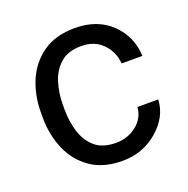

<svg xmlns="http://www.w3.org/2000/svg" viewBox="-104 -637 730 745"><g transform="rotate(-20 261.5 -264.0)"><path d="M280.3 -64.5Q328.6 -64.5 365 -93.3Q401.4 -122.1 404.8 -167H490.7Q487.3 -96.2 425.8 -43.2Q364.3 9.8 280.3 9.8Q200.7 9.8 148.7 -26.6Q96.7 -63 71 -123Q45.4 -183.1 45.4 -253.9V-274.4Q45.4 -345.2 71 -405.3Q96.7 -465.3 148.9 -501.7Q201.2 -538.1 280.3 -538.1Q373 -538.1 430.2 -483.2Q487.3 -428.2 490.7 -346.7H404.8Q401.4 -395.5 367.9 -429.7Q334.5 -463.9 280.3 -463.9Q224.6 -463.9 193.1 -435.5Q161.6 -407.2 148.7 -363.8Q135.7 -320.3 135.7 -274.4V-253.9Q135.7 -207.5 148.4 -164.1Q161.1 -120.6 192.6 -92.5Q224.1 -64.5 280.3 -64.5Z"/></g></svg>

Font: RobotoDEMO
Style: Regular
Weight: 400
Designer: Christian Robertson
Foundry: Google
Version: Version 2.136